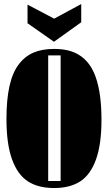

<svg xmlns="http://www.w3.org/2000/svg" viewBox="-20 -925 538 957"><path d="M250 12.2Q169.9 12.2 118.7 -21.2Q67.4 -54.7 39.8 -131.3Q12.2 -208 12.2 -332Q12.2 -427.7 27.1 -495.1Q42 -562.5 72.8 -603.3Q103.5 -644 146.7 -662.6Q189.9 -681.2 250 -681.2Q297.4 -681.2 333.7 -669.7Q370.1 -658.2 399.2 -632.3Q428.2 -606.4 447 -565.7Q465.8 -524.9 475.8 -465.6Q485.8 -406.2 485.8 -328.1Q485.8 -206.1 458.5 -130.1Q431.2 -54.2 379.9 -21Q328.6 12.2 250 12.2ZM220.2 -22.9H282.2V-648.9H220.2ZM249 -716.8 117.2 -809.1V-901.9L250 -832L384.8 -904.8V-814Z"/></svg>

Font: Lletraferida
Style: Heavy
Weight: 900
Designer: Josep Patau Bellart
Foundry: Josep Patau Bellart
Version: Version 1.000